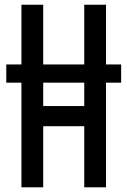

<svg xmlns="http://www.w3.org/2000/svg" viewBox="-20 -798 543 818"><path d="M71.3 0V-777.8H164.1V-346.2H338.9V-777.8H431.6V0H338.9V-260.3H164.1V0ZM6.8 -445.8V-523.4H496.1V-445.8Z"/></svg>

Font: Voltaire
Style: Regular
Weight: 400
Designer: Yvonne Schüttler, Eben Sorkin, Emma Marichal
Foundry: Sorkin Type Co.
Version: Version 1.010; ttfautohint (v1.8.4.7-5d5b)